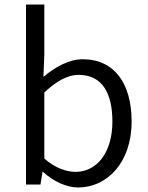

<svg xmlns="http://www.w3.org/2000/svg" viewBox="-20 -816 654 849"><path d="M326 13C451 13 562 -94 562 -279C562 -445 487 -554 346 -554C284 -554 223 -519 172 -476L176 -575V-796H95V0H159L168 -56H170C218 -12 276 13 326 13ZM314 -56C277 -56 225 -71 176 -115V-407C230 -458 280 -485 327 -485C435 -485 477 -400 477 -278C477 -141 408 -56 314 -56Z"/></svg>

Font: Genne Gothic Normal
Style: Regular
Weight: 350
Designer: Ryoko NISHIZUKA (kana & ideographs); Paul D. Hunt (Latin, Greek & Cyrillic); Wenlong ZHANG (bopomofo); Sandoll Communica
Foundry: Adobe Systems Incorporated
Version: Version 1.004;PS 1.004;hotconv 16.6.51;makeotf.lib2.5.65220